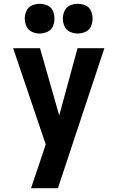

<svg xmlns="http://www.w3.org/2000/svg" viewBox="-20 -783 616 1008"><path d="M143 205H284L528 -530H387L291 -177L190 -530H49L220 -25L203 27Q188 71 173 115.5Q158 160 143 205ZM388 -607Q409 -607 429 -616Q449 -625 457.5 -644.5Q466 -664 466 -685Q466 -706 457.5 -726Q449 -746 429 -754.5Q409 -763 388 -763Q367 -763 347.5 -754.5Q328 -746 319 -726Q310 -706 310 -685Q310 -664 319 -644.5Q328 -625 347.5 -616Q367 -607 388 -607ZM188 -607Q209 -607 229 -616Q249 -625 257.5 -644.5Q266 -664 266 -685Q266 -706 257.5 -726Q249 -746 229 -754.5Q209 -763 188 -763Q167 -763 147.5 -754.5Q128 -746 119 -726Q110 -706 110 -685Q110 -664 119 -644.5Q128 -625 147.5 -616Q167 -607 188 -607Z"/></svg>

Font: Iosevka Sparkle Extrabold
Style: Regular
Weight: 800
Designer: Belleve Invis
Foundry: Belleve Invis
Version: Version 4.5.0; ttfautohint (v1.8.3)